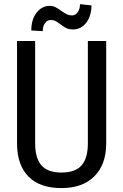

<svg xmlns="http://www.w3.org/2000/svg" viewBox="-20 -912 602 941"><path d="M500.5 -710.9V-205.6Q499.5 -104.5 441.9 -47.4Q384.3 9.8 281.2 9.8Q175.8 9.8 120.1 -46.1Q64.5 -102.1 63.5 -205.6V-710.9H152.3V-209Q152.3 -137.2 182.9 -101.8Q213.4 -66.4 281.2 -66.4Q349.6 -66.4 380.1 -101.8Q410.6 -137.2 410.6 -209V-710.9ZM428.2 -885.7Q428.2 -834.5 402.8 -801Q377.4 -767.6 337.4 -767.6Q320.3 -767.6 308.1 -772.7Q295.9 -777.8 276.4 -792.7Q256.8 -807.6 248 -810.8Q239.3 -814 228 -814Q211.4 -814 200.4 -798.3Q189.5 -782.7 189.5 -759.3L133.3 -762.7Q133.3 -815.9 159.2 -849.6Q185.1 -883.3 223.6 -883.3Q238.3 -883.3 250 -877.7Q261.7 -872.1 279.5 -859.4Q297.4 -846.7 308.6 -841.6Q319.8 -836.4 333 -836.4Q349.6 -836.4 360.8 -852.3Q372.1 -868.2 372.1 -891.6Z"/></svg>

Font: MAUL Condensed
Style: Condensed Regular
Weight: 400
Designer: MAUL
Version: Version 1.0; 2020; ttfautohint (v1.8.3)